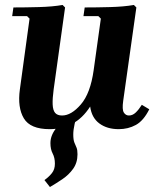

<svg xmlns="http://www.w3.org/2000/svg" viewBox="-20 -510 640 773"><path d="M304 -70Q286 -36 280.5 -11.5Q275 13 275 31Q275 53 279.5 64Q284 75 288 84Q292 93 292 111Q292 145 274.5 169.5Q257 194 231 211.5Q205 229 181 243L159 215Q177 202 189 187Q201 172 201 149Q201 125 192 108Q183 91 183 66Q183 33 209.5 2Q236 -29 294 -70ZM551 -88 581 -70Q558 -24 527 -7Q496 10 458 10Q411 10 380 -13Q349 -36 343 -81Q312 -33 270.5 -11.5Q229 10 180 10Q102 10 76 -33.5Q50 -77 60 -150L99 -435L89 -445H29L34 -480Q81 -480 136.5 -481.5Q192 -483 232 -490L242 -480L196 -150Q191 -113 192 -89.5Q193 -66 202 -55.5Q211 -45 230 -45Q267 -45 305.5 -89.5Q344 -134 357 -227L386 -435L376 -445H316L321 -480Q368 -480 423.5 -481.5Q479 -483 519 -490L529 -480L476 -104Q471 -69 478.5 -57Q486 -45 499 -45Q514 -45 526.5 -57Q539 -69 551 -88Z"/></svg>

Font: Brygada 1918
Style: Bold Italic
Weight: 700
Italic angle: -8°
Designer: Mateusz Machalski | Borys Kosmynka | Przemek Hoffer
Foundry: NIEPODLEGLA 2018
Version: Version 3.006